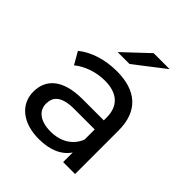

<svg xmlns="http://www.w3.org/2000/svg" viewBox="-203 -866 1002 1002"><g transform="rotate(45 298.0 -365.5)"><path d="M417 -162C392 -99 334 -66 262 -66C187 -66 142 -99 142 -153C142 -200 169 -237 266 -237H417ZM246 5C330 5 389 -23 421 -71V0H509V-321C509 -464 427 -534 284 -534C200 -534 120 -510 65 -465L104 -397C146 -432 210 -455 274 -455C369 -455 417 -408 417 -325V-304H262C105 -304 51 -234 51 -150C51 -58 126 5 246 5ZM471 -736H353L216 -607H304Z"/></g></svg>

Font: Montserrat-Alt1 Med
Style: Regular
Weight: 500
Designer: Differentunic
Foundry: Differentunic
Version: Version 7.222